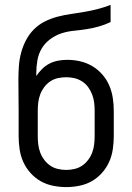

<svg xmlns="http://www.w3.org/2000/svg" viewBox="-20 -755 540 783"><path d="M250 8Q223 8 196 2.5Q169 -3 146 -16Q123 -29 104.5 -49.5Q86 -70 75 -94.5Q64 -119 60 -146Q56 -173 56 -200V-303Q56 -334 55.5 -366Q55 -398 55 -429Q55 -457 57 -485Q59 -513 66 -539.5Q73 -566 86 -591Q99 -616 118.5 -635.5Q138 -655 163 -667.5Q188 -680 215 -687Q242 -694 269.5 -698Q297 -702 324 -706.5Q351 -711 378 -718Q405 -725 431 -735V-665Q408 -654 383 -647Q358 -640 332.5 -636Q307 -632 281 -629.5Q255 -627 230.5 -619Q206 -611 184.5 -595Q163 -579 150 -557Q137 -535 132.5 -509Q128 -483 128 -457V-445Q138 -460 151.5 -473.5Q165 -487 181.5 -495.5Q198 -504 216.5 -507.5Q235 -511 254 -511Q281 -511 307 -505Q333 -499 356 -485.5Q379 -472 397 -451.5Q415 -431 425.5 -406.5Q436 -382 440 -355.5Q444 -329 444 -303V-200Q444 -173 440 -146Q436 -119 425 -94.5Q414 -70 395.5 -49.5Q377 -29 354 -16Q331 -3 304 2.5Q277 8 250 8ZM250 -62Q267 -62 284 -66Q301 -70 315 -79.5Q329 -89 339.5 -103Q350 -117 356 -133Q362 -149 364 -166Q366 -183 366 -200V-303Q366 -320 364 -336.5Q362 -353 356 -369Q350 -385 340 -399Q330 -413 315.5 -422.5Q301 -432 284.5 -436Q268 -440 251 -440Q233 -440 216.5 -436.5Q200 -433 185.5 -423.5Q171 -414 160.5 -400Q150 -386 144 -370Q138 -354 136 -337Q134 -320 134 -303V-200Q134 -183 136 -166Q138 -149 144 -133Q150 -117 160.5 -103Q171 -89 185 -79.5Q199 -70 216 -66Q233 -62 250 -62Z"/></svg>

Font: Iosevka NFM
Style: Regular
Weight: 400
Monospace: yes
Designer: Belleve Invis
Foundry: Belleve Invis
Version: Version 29.0.4; ttfautohint (v1.8.4);Nerd Fonts 3.3.0